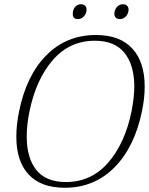

<svg xmlns="http://www.w3.org/2000/svg" viewBox="-20 -875 702 905"><path d="M323 -809Q323 -830 334 -842.5Q345 -855 361 -855Q373 -855 380.5 -848.5Q388 -842 388 -830Q388 -823 387 -820Q383 -804 372 -794.5Q361 -785 347 -785Q323 -785 323 -809ZM519 -811Q519 -817 520 -820Q524 -836 534.5 -845.5Q545 -855 560 -855Q572 -855 579 -848Q586 -841 586 -829Q586 -823 585 -820Q581 -804 570 -794.5Q559 -785 545 -785Q533 -785 526 -791.5Q519 -798 519 -811ZM57 -230Q57 -288 70 -350Q104 -519 198.5 -614.5Q293 -710 432 -710Q545 -710 603.5 -646.5Q662 -583 662 -467Q662 -411 649 -350Q614 -181 519 -85.5Q424 10 285 10Q173 10 115 -52.5Q57 -115 57 -230ZM600 -350Q613 -418 613 -467Q613 -568 567 -625.5Q521 -683 427 -683Q308 -683 229 -592Q150 -501 119 -350Q106 -289 106 -231Q106 -130 151.5 -73.5Q197 -17 291 -17Q410 -17 489.5 -108Q569 -199 600 -350Z"/></svg>

Font: Trirong ExtraLight
Style: Italic
Weight: 275
Italic angle: -12°
Designer: Katatrad Team
Foundry: CadsonDemak
Version: Version 1.003